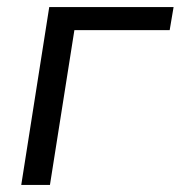

<svg xmlns="http://www.w3.org/2000/svg" viewBox="-20 -522 510 542"><path d="M40 0 119 -502H470L459 -437H190L121 0Z"/></svg>

Font: Mulish
Style: Italic
Weight: 400
Italic angle: -9°
Designer: Vernon Adams
Foundry: Vernon Adams
Version: Version 3.603; ttfautohint (v1.8.3)